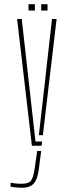

<svg xmlns="http://www.w3.org/2000/svg" viewBox="-20 -690 317 909"><path d="M131 0 61 -600H83L117 -296L148 -20H179.5L177 0ZM83 199Q72 199 56 197.5Q40 196 30 194V175Q40.5 177 53 178.5Q65.5 180 81 180Q116.5 180 127.2 165Q138 150 144 109L156 25H175L164 109Q160 141 151.2 160.8Q142.5 180.5 126.2 189.8Q110 199 83 199ZM164 -50 192 -296 226 -600H248L183 -50ZM175 -640V-670H205V-640ZM115 -640V-670H145V-640Z"/></svg>

Font: Big Shoulders Stencil Thin
Style: Regular
Weight: 100
Designer: Patric King
Foundry: XO Type Co
Version: Version 2.001